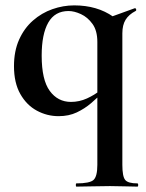

<svg xmlns="http://www.w3.org/2000/svg" viewBox="-20 -419 542 714"><path d="M198 13Q155 13 117 -7.5Q79 -28 55.5 -69.5Q32 -111 32 -173Q32 -229 51 -271.5Q70 -314 102.5 -342.5Q135 -371 175 -385Q215 -399 256 -399Q341 -399 401 -357L342 -263Q342 -305 324 -330Q306 -355 281 -366.5Q256 -378 235 -378Q184 -378 159.5 -335Q135 -292 135 -212Q135 -122 165 -81Q195 -40 244 -40Q275 -40 303.5 -53Q332 -66 354 -84L363 -77Q343 -56 319 -35.5Q295 -15 265.5 -1Q236 13 198 13ZM264 275Q262 275 262 269Q262 263 264 263Q314 263 328 250Q342 237 342 194V-338L480 -388Q484 -390 486 -385Q488 -380 484 -378Q459 -365 447 -345.5Q435 -326 435 -295V194Q435 237 445.5 250Q456 263 491 263Q494 263 494 269Q494 275 491 275Q471 275 444.5 274Q418 273 389 273Q355 273 322.5 274Q290 275 264 275Z"/></svg>

Font: Cormorant
Style: Bold
Weight: 700
Designer: Christian Thalmann (Catharsis Fonts)
Foundry: Catharsis Fonts
Version: Version 4.000